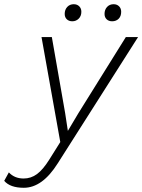

<svg xmlns="http://www.w3.org/2000/svg" viewBox="-121 -676 675 911"><path d="M222 -575Q206 -575 196 -584.5Q186 -594 186 -610Q186 -630 198 -643Q210 -656 229 -656Q245 -656 255 -646Q265 -636 265 -620Q265 -600 252.5 -587.5Q240 -575 222 -575ZM411 -575Q395 -575 385 -584.5Q375 -594 375 -610Q375 -630 387 -643Q399 -656 418 -656Q434 -656 444 -646Q454 -636 454 -620Q454 -599 442 -587Q430 -575 411 -575ZM-8 215Q-73 215 -101 182L-79 142Q-52 171 -9 171Q26 171 54.5 150Q83 129 113 81L165 -2L76 -500H125L188 -140L201 -55L251 -139L476 -500H534L153 99Q80 215 -8 215Z"/></svg>

Font: Elaine Sans Light
Style: Italic
Weight: 300
Italic angle: -13°
Designer: Wei Huang
Foundry: Wei Huang
Version: Version 2.001;December 24, 2019;FontCreator 12.0.0.2547 64-b